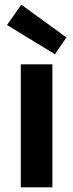

<svg xmlns="http://www.w3.org/2000/svg" viewBox="-20 -801 313 821"><path d="M69 0V-526H204V0ZM215 -569 10 -694 71 -781 264 -641Z"/></svg>

Font: DM Sans 9pt
Style: Bold
Weight: 700
Version: Version 4.004;gftools[0.9.30]